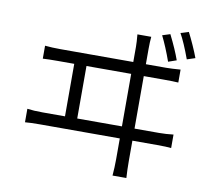

<svg xmlns="http://www.w3.org/2000/svg" viewBox="-90 -927 1180 1066"><g transform="rotate(10 500.0 -394.5)"><path d="M851 -657 805 -641Q776 -722 747 -780L791 -794Q831 -714 851 -657ZM951 -687 905 -672Q872 -762 845 -810L890 -824Q905 -795 922.5 -756Q940 -717 951 -687ZM204 -606H615V-692Q615 -718 611 -761H689Q686 -730 686 -692V-606H799Q829 -606 881 -610V-537Q854 -539 799 -539H686V-243H825Q863 -243 905 -248V-172Q879 -175 825 -175H686V-60Q686 -13 689 35H611Q615 -13 615 -58V-175H167Q112 -175 81 -172V-248Q117 -243 167 -243H294V-539H204Q147 -539 117 -537V-610Q156 -606 204 -606ZM363 -539V-243H615V-539Z"/></g></svg>

Font: Sinter Normal
Style: Regular
Weight: 350
Foundry: Adobe & rsms
Version: Version 1.000